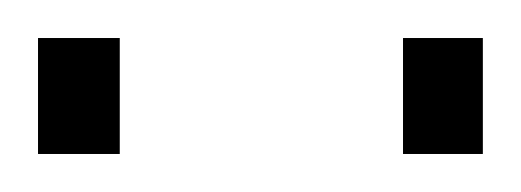

<svg xmlns="http://www.w3.org/2000/svg" viewBox="-20 -718 274 101"><path d="M0 -637V-698H43V-637ZM192 -637V-698H234V-637Z"/></svg>

Font: Saira SemiCondensed Thin
Style: Regular
Weight: 250
Width: 4
Designer: Hector Gatti with collaboration of the Omnibus-Type team
Foundry: Omnibus-Type
Version: Version 1.101